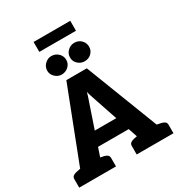

<svg xmlns="http://www.w3.org/2000/svg" viewBox="-246 -1248 1304 1406"><g transform="rotate(-30 406.5 -545.5)"><path d="M38 0 320 -729H493L775 0H644Q622 0 607.5 -10.5Q593 -21 588 -37L439 -478Q432 -500 423.5 -524Q415 -548 407 -579Q399 -548 390.5 -525Q382 -502 374 -477L225 -37Q220 -23 205.5 -11.5Q191 0 170 0ZM138 0V-71H260V0ZM228 -190 238 -305H564L574 -190ZM533 0V-71H665V0ZM8 0V-71Q8 -88 18.5 -96.5Q29 -105 47 -109L91 -118L105 0ZM222 0 236 -118 280 -109Q298 -105 308.5 -96.5Q319 -88 319 -71V0ZM494 0V-71Q494 -88 504.5 -96.5Q515 -105 533 -109L577 -118L591 0ZM708 0 722 -118 766 -109Q784 -105 794.5 -96.5Q805 -88 805 -71V0ZM394 -858Q394 -826 370 -803.5Q346 -781 312 -781Q281 -781 257 -804Q233 -827 233 -858Q233 -890 257 -913.5Q281 -937 312 -937Q346 -937 370 -914Q394 -891 394 -858ZM587 -858Q587 -826 564 -803.5Q541 -781 506 -781Q474 -781 450 -803.5Q426 -826 426 -858Q426 -891 450 -914Q474 -937 506 -937Q541 -937 564 -914Q587 -891 587 -858ZM252 -1007V-1091H562V-1007Z"/></g></svg>

Font: Aleo Black
Style: Regular
Weight: 900
Designer: Alessio Laiso
Foundry: Alessio Laiso
Version: Version 2.001;gftools[0.9.29]